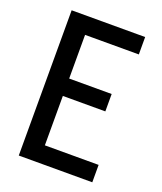

<svg xmlns="http://www.w3.org/2000/svg" viewBox="-136 -824 772 913"><g transform="rotate(20 250.0 -367.5)"><path d="M68 0V-735H440V-647H168V-426H383V-338H168V-88H440V0Z"/></g></svg>

Font: Iosevka Term Curly Semibold
Style: Regular
Weight: 600
Designer: Belleve Invis
Foundry: Belleve Invis
Version: Version 32.3.0